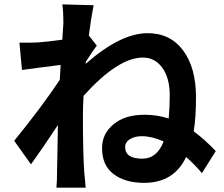

<svg xmlns="http://www.w3.org/2000/svg" viewBox="-20 -827 1040 892"><path d="M641.6 -89.8Q709 -89.8 740.2 -169.9Q684.6 -194.3 639.6 -194.3Q606.4 -194.3 584 -180.7Q561.5 -167 561.5 -143.6Q561.5 -89.8 641.6 -89.8ZM378.9 -540 377.9 -530.3Q540 -672.9 666 -672.9Q771.5 -672.9 831.1 -592.3Q890.6 -511.7 890.6 -375Q890.6 -281.2 879.9 -216.8Q930.7 -179.7 982.4 -125L918 -22.5Q886.7 -60.5 844.7 -97.7Q788.1 22.5 649.4 22.5Q561.5 22.5 507.8 -18.1Q454.1 -58.6 454.1 -138.7Q454.1 -206.1 507.8 -250Q561.5 -293.9 650.4 -293.9Q710.9 -293.9 763.7 -276.4Q768.6 -332 768.6 -383.8Q768.6 -463.9 734.4 -511.7Q700.2 -559.6 643.6 -559.6Q528.3 -559.6 368.2 -381.8Q365.2 -332 365.2 -288.1Q365.2 -124 371.1 -31.2Q372.1 -20.5 375 10.3Q377.9 41 377.9 44.9H242.2Q245.1 12.7 245.1 -28.3Q246.1 -68.4 247.1 -136.7Q248 -205.1 249 -246.1Q180.7 -142.6 124 -63.5L45.9 -172.9Q170.9 -326.2 257.8 -456.1L261.7 -525.4Q238.3 -522.5 174.3 -514.2Q110.4 -505.9 82 -502L70.3 -628.9Q112.3 -627.9 156.2 -629.9Q199.2 -632.8 269.5 -642.6Q270.5 -658.2 271.5 -675.3Q272.5 -692.4 273.4 -703.1Q274.4 -713.9 274.4 -718.8Q274.4 -776.4 269.5 -806.6L415 -802.7Q403.3 -745.1 392.6 -662.1L429.7 -615.2Q410.2 -589.8 378.9 -540Z"/></svg>

Font: Gen Shin Gothic Bold
Style: Bold
Weight: 700
Designer: [Source Han Sans]
Ryoko NISHIZUKA  (kana & ideographs); Paul D. Hunt (Latin, Greek & Cyrillic); Wenlong ZHANG  (bopomofo
Version: Version 1.002.20150607